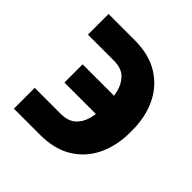

<svg xmlns="http://www.w3.org/2000/svg" viewBox="-151 -656 782 782"><g transform="rotate(45 240.5 -264.5)"><path d="M39.8 -111.5H189.6Q229.4 -111.5 252.3 -130.5Q275.2 -149.5 285 -182.5Q294.7 -215.6 294.7 -257.8V-270.6Q294.7 -304.7 286.8 -338.6Q278.8 -372.5 256 -395.2Q233.3 -418 188.9 -418H39.8V-536.9H188.9Q273.4 -536.9 329.9 -501.6Q386.4 -466.3 414.8 -406.1Q443.2 -345.9 443.2 -270.6V-257.8Q443.2 -182.2 414.8 -122Q386.4 -61.8 330.1 -26.6Q273.8 8.5 189.6 8.5H39.8ZM110.1 -212.4V-317.1H347.3V-212.4Z"/></g></svg>

Font: InterMG
Style: Bold
Weight: 700
Designer: Rasmus Andersson
Foundry: rsms
Version: Version 3.019;December 26, 2023;FontCreator 15.0.0.2955 64-b